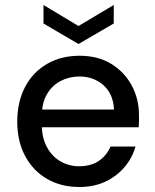

<svg xmlns="http://www.w3.org/2000/svg" viewBox="-20 -736 619 768"><path d="M297 12Q224 12 168 -20.5Q112 -53 80.5 -112Q49 -171 49 -249Q49 -328 80 -387.5Q111 -447 167.5 -480Q224 -513 298 -513Q372 -513 425 -480.5Q478 -448 507 -394Q536 -340 536 -274Q536 -264 536 -252.5Q536 -241 535 -227H122V-298H436Q433 -360 394 -395Q355 -430 297 -430Q257 -430 222.5 -412Q188 -394 167.5 -358.5Q147 -323 147 -270V-241Q147 -186 167.5 -148Q188 -110 222 -90.5Q256 -71 296 -71Q344 -71 375.5 -92.5Q407 -114 422 -150H522Q509 -104 478 -67.5Q447 -31 401.5 -9.5Q356 12 297 12ZM294 -560 154 -642V-716L294 -632L435 -716V-642Z"/></svg>

Font: DM Sans 17pt Medium
Style: Regular
Weight: 500
Version: Version 4.004;gftools[0.9.30]